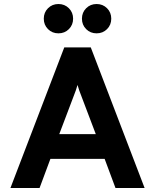

<svg xmlns="http://www.w3.org/2000/svg" viewBox="-20 -936 772 956"><path d="M323 -791Q302 -770 271 -770Q240 -770 219 -791Q198 -812 198 -843Q198 -874 219 -895Q240 -916 271 -916Q302 -916 323 -895Q344 -874 344 -843Q344 -812 323 -791ZM32 0 300 -700H432L700 0H555L501 -145H231L177 0ZM275 -268H457L388 -450Q372 -490 366 -513Q360 -490 344 -450ZM409 -791Q388 -812 388 -843Q388 -874 409 -895Q430 -916 461 -916Q492 -916 513 -895Q534 -874 534 -843Q534 -812 513 -791Q492 -770 461 -770Q430 -770 409 -791Z"/></svg>

Font: ReCut ExtraBold
Style: Regular
Weight: 800
Designer: Giant Group (for alternate capitals set)
Version: Version 2.002;FEAKit 1.0